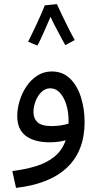

<svg xmlns="http://www.w3.org/2000/svg" viewBox="-20 -685 487 935"><path d="M58 230 40 148Q104 140 156 124Q208 108 245 78Q282 48 300 -2Q282 3 262 5.5Q242 8 223 8Q147 8 105.5 -23.5Q64 -55 64 -119Q64 -157 76 -195.5Q88 -234 110 -266Q132 -298 163 -317.5Q194 -337 232 -337Q286 -337 321.5 -302Q357 -267 374.5 -210.5Q392 -154 392 -91Q392 49 307.5 130Q223 211 58 230ZM143 -139Q143 -108 163 -89.5Q183 -71 232 -71Q275 -71 314 -83Q314 -89 314 -97Q314 -139 303 -175Q292 -211 272 -233Q252 -255 224 -255Q201 -255 182.5 -237.5Q164 -220 153.5 -193Q143 -166 143 -139ZM198 -659 257 -665Q266 -645 282 -611.5Q298 -578 315 -544.5Q332 -511 344 -490L298 -465Q291 -477 278 -501.5Q265 -526 250.5 -553.5Q236 -581 226 -603Q215 -577 202 -547.5Q189 -518 178 -494.5Q167 -471 162 -463L117 -482Q122 -492 133 -514.5Q144 -537 157 -564.5Q170 -592 181 -617.5Q192 -643 198 -659Z"/></svg>

Font: TSCustom
Style: Regular
Weight: 400
Designer: Monotype Design Team
Foundry: Monotype Imaging Inc.
Version: Version 2.004; ttfautohint (v1.8.3) -l 8 -r 50 -G 200 -x 14 